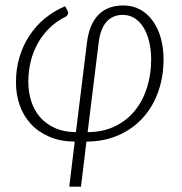

<svg xmlns="http://www.w3.org/2000/svg" viewBox="-20 -526 686 722"><path d="M86.5 -218Q86.5 -180.5 97.2 -146.2Q108 -112 130 -86.2Q152 -60.5 185.8 -45Q219.5 -29.5 265.5 -29L307 -365.5Q315.5 -435 350 -470.2Q384.5 -505.5 444 -505.5Q479.5 -505.5 507.5 -489.8Q535.5 -474 555 -446.8Q574.5 -419.5 584.8 -382.5Q595 -345.5 595 -303.5Q595 -238 575.2 -181.8Q555.5 -125.5 518 -83.8Q480.5 -42 426.8 -18Q373 6 305 6.5L284.5 176H240.5L261 6.5Q206.5 6 165 -12Q123.5 -30 95.8 -60.2Q68 -90.5 54 -130.8Q40 -171 40 -216Q40 -266.5 53.2 -311Q66.5 -355.5 90.8 -392.2Q115 -429 149 -457Q183 -485 225 -502.5L235 -483.5Q237.5 -478 234.8 -471.8Q232 -465.5 226.5 -463Q192 -446 165.8 -420.2Q139.5 -394.5 121.8 -362.5Q104 -330.5 95.2 -293.8Q86.5 -257 86.5 -218ZM309.5 -29Q368.5 -29.5 413.2 -51.5Q458 -73.5 488 -111Q518 -148.5 533.2 -198Q548.5 -247.5 548.5 -302.5Q548.5 -337.5 541.2 -368Q534 -398.5 520.5 -421.2Q507 -444 487 -457Q467 -470 441.5 -470Q404 -470 380.8 -444.2Q357.5 -418.5 351 -365.5Z"/></svg>

Font: Lato Light
Style: Italic
Weight: 300
Italic angle: -7°
Designer: Lukasz Dziedzic
Foundry: tyPoland Lukasz Dziedzic
Version: Version 2.007; 2014-02-27